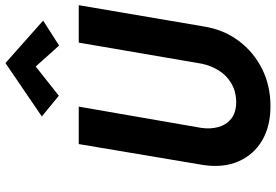

<svg xmlns="http://www.w3.org/2000/svg" viewBox="-178 -838 1038 723"><g transform="rotate(-90 341.5 -477.0)"><path d="M160 -700 81 -230Q70 -155 95 -98Q120 -41 173.5 -9.5Q227 22 302 22Q380 22 443 -9.5Q506 -41 548.5 -97.5Q591 -154 603 -230L683 -700H542L463 -239Q456 -203 437 -172.5Q418 -142 387 -124.5Q356 -107 316 -107Q277 -108 254.5 -126.5Q232 -145 224 -174.5Q216 -204 221 -239L301 -700ZM452 -862 531 -774 625 -834 465 -976 264 -839 342 -775Z"/></g></svg>

Font: Jost SemiBold
Style: Italic
Weight: 600
Italic angle: -5°
Version: Version 3.710